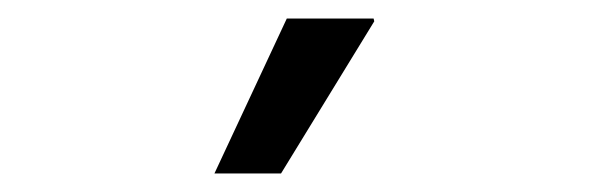

<svg xmlns="http://www.w3.org/2000/svg" viewBox="-20 -776 640 207"><path d="M211.2 -589 289.2 -756H382.8L383.5 -753L283 -589Z"/></svg>

Font: Chivo Mono Medium
Style: Regular
Weight: 500
Monospace: yes
Designer: Hector Gatti
Foundry: Omnibus-Type
Version: Version 1.008